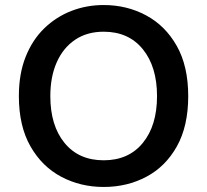

<svg xmlns="http://www.w3.org/2000/svg" viewBox="-20 -729 823 763"><path d="M392 14Q300 14 223.5 -26.5Q147 -67 101 -147.5Q55 -228 55 -347Q55 -436 82 -503.5Q109 -571 156 -616.5Q203 -662 263.5 -685.5Q324 -709 392 -709Q484 -709 560.5 -668Q637 -627 682.5 -546.5Q728 -466 728 -347Q728 -228 683 -147.5Q638 -67 561.5 -26.5Q485 14 392 14ZM392 -92Q491 -92 547.5 -161Q604 -230 604 -347Q604 -464 547.5 -533.5Q491 -603 392 -603Q326 -603 278.5 -571Q231 -539 205.5 -481.5Q180 -424 180 -347Q180 -230 236.5 -161Q293 -92 392 -92Z"/></svg>

Font: Ubuntu Sans SemiBold
Style: Regular
Weight: 600
Designer: Dalton Maag Ltd
Foundry: Dalton Maag Ltd
Version: Version 1.006; ttfautohint (v1.8.4.7-5d5b)